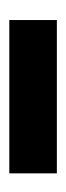

<svg xmlns="http://www.w3.org/2000/svg" viewBox="115 -807 142 412"><g transform="rotate(-90 186.0 -601.0)"><path d="M20 -550H349V-652H20Z"/></g></svg>

Font: Charger Sport
Style: BlkNrw
Weight: 900
Designer: Jasper
Foundry: Cannot Into Space Fonts
Version: Version 1.1